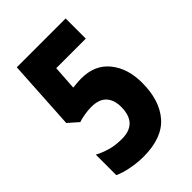

<svg xmlns="http://www.w3.org/2000/svg" viewBox="-214 -807 909 909"><g transform="rotate(-45 241.0 -352.0)"><path d="M197 10Q159 10 116 2Q73 -6 44 -20V-157Q72 -142 106 -132Q140 -122 184 -122Q289 -122 289 -232Q289 -279 264.5 -305.5Q240 -332 188 -332Q167 -332 143 -328Q119 -324 101 -318L51 -362L72 -714H399V-579H201L193 -457Q205 -458 218.5 -459.5Q232 -461 251 -461Q341 -461 390.5 -400Q440 -339 440 -243Q440 -124 381 -57Q322 10 197 10Z"/></g></svg>

Font: Noto Sans Tamil ExtraCondensed ExtraBold
Style: Regular
Weight: 800
Width: 2
Designer: Jelle Bosma - Monotype Design Team
Foundry: Monotype Imaging Inc.
Version: Version 2.004; ttfautohint (v1.8.4.7-5d5b)